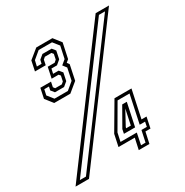

<svg xmlns="http://www.w3.org/2000/svg" viewBox="-184 -830 922 959"><g transform="rotate(-30 276.5 -350.0)"><path d="M95 -415 61 -458.5 73 -515.5H134.5L128.5 -486.5L136 -476.5H174L186 -486.5L192.5 -517L184.5 -526.5H144.5L157.5 -588H197.5L210 -599L216 -628.5L208 -638.5H170L158.5 -628.5L152.5 -599.5H90.5L102.5 -656.5L156 -700H249L283 -656.5L264.5 -570L249.5 -557.5L259 -544.5L241 -458.5L188 -415ZM107 -433H184L225.5 -467.5L240 -536L223.5 -557.5L249.5 -579L264.5 -648.5L237 -683H160L118.5 -648.5L111 -616H138L143 -637L166.5 -656.5H219.5L235 -637L225.5 -591.5L201 -571H169L163 -544H195L211 -524.5L201.5 -479.5L177.5 -459.5H125L109 -479.5L113.5 -499.5H86.5L79.5 -467.5ZM-21.5 0 498.5 -700H575.5L56 0ZM13.5 -17.5H48.5L543.5 -684.5H508.5ZM343 0 357 -64H263L277.5 -132L367.5 -285H465.5L431.5 -126H460.5L447.5 -64H418.5L404.5 0ZM343 -126H370L389.5 -218H391L344.5 -132.5ZM365 -15.5H391L405 -80.5H436L441.5 -107.5H410.5L444.5 -268H375.5L295 -129.5L284.5 -81H378.5ZM319.5 -107.5 324.5 -132 385.5 -239H412L384 -107.5Z"/></g></svg>

Font: Tourney
Style: Italic
Weight: 400
Italic angle: -12°
Version: Version 1.015